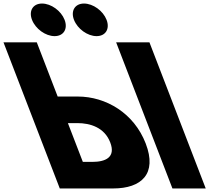

<svg xmlns="http://www.w3.org/2000/svg" viewBox="-262 -1064 1257 1084"><path d="M-24.7 -1044C-75.7 -1044 -100.9 -1003 -81.3 -952C-61.6 -901 -4.8 -860 46.2 -860C97.2 -860 122.4 -901 102.7 -952C83.1 -1003 26.3 -1044 -24.7 -1044ZM212.3 -1044C161.3 -1044 136.1 -1003 155.7 -952C175.4 -901 232.2 -860 283.2 -860C334.2 -860 359.4 -901 339.7 -952C320.1 -1003 263.3 -1044 212.3 -1044ZM581.7 -825H393.7L711.5 0H899.5ZM75.5 0 -242.3 -825H-54.3L63.6 -519H176.6C337.6 -519 495.2 -424 560.6 -254C626.5 -83 537.5 0 376.5 0ZM121.3 -369 205.7 -150H258.7C332.7 -150 393.1 -175 360.3 -260C328 -344 248.3 -369 174.3 -369Z"/></svg>

Font: Hussar
Style: BdOpOblFour
Weight: 700
Foundry: Cannot Into Space Fonts
Version: Version 2.00